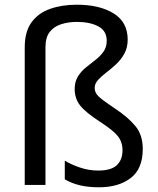

<svg xmlns="http://www.w3.org/2000/svg" viewBox="-20 -785 671 815"><path d="M522 -617Q522 -583 508 -557.5Q494 -532 473 -512.5Q452 -493 431 -477Q410 -461 396 -445.5Q382 -430 382 -412Q382 -399 388.5 -388Q395 -377 414 -362.5Q433 -348 470 -323Q524 -287 555 -249.5Q586 -212 586 -153Q586 -68 534.5 -29Q483 10 400 10Q353 10 317 1Q281 -8 255 -24V-103Q281 -87 319 -74Q357 -61 397 -61Q452 -61 476 -84Q500 -107 500 -147Q500 -183 479.5 -208Q459 -233 406 -267Q343 -308 320 -337.5Q297 -367 297 -407Q297 -438 310.5 -460Q324 -482 344.5 -498.5Q365 -515 385.5 -531Q406 -547 419.5 -566Q433 -585 433 -612Q433 -654 397.5 -673Q362 -692 306 -692Q271 -692 240.5 -682.5Q210 -673 191.5 -650Q173 -627 173 -584V0H85V-584Q85 -651 114 -690.5Q143 -730 193 -747.5Q243 -765 306 -765Q403 -765 462.5 -728Q522 -691 522 -617Z"/></svg>

Font: Noto Kufi Arabic
Style: Regular
Weight: 400
Designer: Monotype Design Team, David Williams, Khaled Hosny
Foundry: Google LLC
Version: Version 2.109; ttfautohint (v1.8.4.7-5d5b)